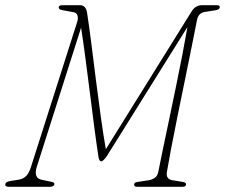

<svg xmlns="http://www.w3.org/2000/svg" viewBox="-34 -720 867 740"><path d="M175.5 -9Q173 0 157.5 0H1Q-15.5 0 -13.5 -10Q-12.5 -19.5 6.5 -22.5L35.5 -27Q55.5 -30 67 -41.8Q78.5 -53.5 86 -78.5L263.5 -635.5Q268 -650 264.5 -660.5Q261 -671 249.5 -673L203 -681.5Q191 -684.5 192.5 -693Q194 -700 207 -700H274.5Q298 -700 302 -668Q310 -616.5 318.5 -548.8Q327 -481 336.2 -408Q345.5 -335 355 -266.5Q364.5 -198 374 -145L704.5 -676Q712.5 -689 722.8 -694.5Q733 -700 744 -700H802Q814 -700 813 -691.5Q811.5 -682.5 796.5 -680.5L755 -674Q730 -670 725 -641.5Q717.5 -603 705.2 -542Q693 -481 678.5 -410.5Q664 -340 650 -271Q636 -202 625.2 -145.8Q614.5 -89.5 609.5 -58.5Q604.5 -31 627.5 -26L672 -18.5Q684.5 -16 683 -8Q681.5 0 669 0H495Q482 0 483 -10Q484 -15 488.2 -16.8Q492.5 -18.5 498 -19L540.5 -25.5Q553.5 -28 563.2 -35.2Q573 -42.5 576 -57Q582 -88.5 592.8 -140Q603.5 -191.5 616.8 -254.2Q630 -317 643.5 -382.5Q657 -448 668.8 -508.8Q680.5 -569.5 688.5 -616L378.5 -119.5Q364.5 -98.5 356.5 -98.5Q351.5 -98.5 349.2 -103.2Q347 -108 346 -112Q338 -164.5 329.2 -231Q320.5 -297.5 311.8 -367.5Q303 -437.5 294.5 -501.5Q286 -565.5 278.5 -613.5L107.5 -76Q94.5 -33 127.5 -27L165.5 -19Q177.5 -16.5 175.5 -9Z"/></svg>

Font: Fraunces 72pt S050 Thin
Style: Italic
Weight: 100
Italic angle: -16°
Version: Version 1.000; ttfautohint (v1.8.3)